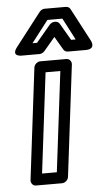

<svg xmlns="http://www.w3.org/2000/svg" viewBox="-54 -780 479 842"><g transform="rotate(-5 185.0 -359.5)"><path d="M101 -25 155 -466H220L166 -25ZM48 0C47 11 55 25 70 25H185C196 25 211 15 213 0L273 -491C274 -502 266 -516 251 -516H136C125 -516 110 -506 108 -491ZM109 -598 183 -694H249L299 -598H279L236 -672C232 -679 224 -683 217 -683H213C205 -683 196 -678 191 -672L129 -598ZM40 -587C9 -547 56 -548 56 -548H136C143 -548 152 -552 158 -559L207 -617L241 -559C244 -553 252 -548 260 -548H339C387 -548 365 -587 365 -587L288 -733C284 -740 277 -744 268 -744H175C167 -744 159 -740 153 -733Z"/></g></svg>

Font: Falling Sky
Style: OuObl
Weight: 400
Designer: Paul D. Hunt
Foundry: Adobe Systems Incorporated
Version: Version 1.02